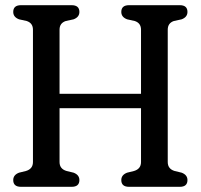

<svg xmlns="http://www.w3.org/2000/svg" viewBox="-20 -720 774 740"><path d="M209.5 -95.5Q209.5 -69 236.5 -61L263.5 -54.5Q286 -46 286 -26Q286 0 256 0H61Q31 0 31 -26Q31 -46 53.5 -54.5L80 -61Q107 -69 107 -95.5V-605.5Q107 -631 83 -639L53.5 -645.5Q31 -654 31 -674Q31 -700 61 -700H256Q286 -700 286 -674Q286 -654 263.5 -645.5L233.5 -639Q209.5 -631 209.5 -605.5V-358.5H523.5V-605.5Q523.5 -631 499.5 -639L470 -645.5Q447.5 -654 447.5 -674Q447.5 -700 477.5 -700H673Q702.5 -700 702.5 -674Q702.5 -654 680 -645.5L650 -639Q626.5 -631 626.5 -605.5V-95.5Q626.5 -69 653 -61L680 -54.5Q702.5 -46 702.5 -26Q702.5 0 673 0H477.5Q447.5 0 447.5 -26Q447.5 -46 470 -54.5L496.5 -61Q523.5 -69 523.5 -95.5V-303H209.5Z"/></svg>

Font: Fraunces 144pt S100
Style: Regular
Weight: 400
Version: Version 1.000; ttfautohint (v1.8.3)